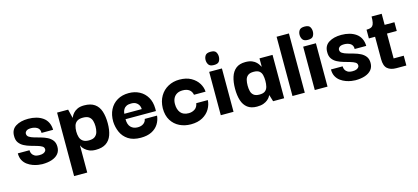

<svg xmlns="http://www.w3.org/2000/svg" viewBox="-62 -1079 3839 1762"><g transform="rotate(-15 1857.5 -198.0)"><path d="M217 10Q203 10 179 6.5Q155 3 128.5 -6.5Q102 -16 78 -33.5Q54 -51 39.5 -78Q25 -105 25 -144H136Q136 -143 137 -132.5Q138 -122 144.5 -109.5Q151 -97 167 -87Q183 -77 214 -77Q238 -77 252 -83.5Q266 -90 272 -99Q278 -108 277 -116Q277 -135 259.5 -145.5Q242 -156 214 -164Q186 -172 154.5 -181Q123 -190 95 -204.5Q67 -219 49.5 -243.5Q32 -268 33 -308Q33 -368 79.5 -397Q126 -426 198 -426Q239 -426 274 -416.5Q309 -407 336 -388Q363 -369 378 -339Q393 -309 394 -269H284Q285 -289 277.5 -302Q270 -315 258 -322Q246 -329 231.5 -332.5Q217 -336 202 -336Q170 -336 156.5 -324.5Q143 -313 143 -299Q143 -278 161 -266.5Q179 -255 207 -247Q235 -239 267.5 -230Q300 -221 328 -207Q356 -193 374 -169.5Q392 -146 392 -108Q392 -69 370.5 -43Q349 -17 310 -3.5Q271 10 217 10Z M726 10Q689 10 664.5 -1Q640 -12 625 -26Q610 -40 603.5 -51.5Q597 -63 597 -65H595V191H470V-412H575L595 -330H597Q597 -331 603 -343.5Q609 -356 623 -372Q637 -388 662 -400Q687 -412 726 -412Q788 -412 825 -386Q862 -360 878 -311.5Q894 -263 894 -198Q894 -133 877.5 -86.5Q861 -40 824 -15Q787 10 726 10ZM687 -90Q726 -90 745.5 -106Q765 -122 771.5 -146.5Q778 -171 778 -199Q778 -227 771 -251.5Q764 -276 744.5 -291Q725 -306 686 -306Q650 -306 630 -292Q610 -278 602.5 -253Q595 -228 595 -199Q595 -169 602.5 -144.5Q610 -120 630.5 -105Q651 -90 687 -90Z M1154 10Q1081 10 1035.5 -20Q990 -50 969 -98Q948 -146 946 -198Q945 -263 970 -312Q995 -361 1041.5 -388Q1088 -415 1150 -415Q1207 -415 1252 -391Q1297 -367 1323 -322.5Q1349 -278 1350 -217Q1350 -216 1350 -206Q1350 -196 1350 -191H1061Q1061 -140 1085.5 -115Q1110 -90 1151 -90Q1185 -90 1206.5 -106Q1228 -122 1232 -148H1349Q1345 -105 1322 -68.5Q1299 -32 1257 -11Q1215 10 1154 10ZM1063 -242H1229Q1229 -246 1227 -258Q1225 -270 1217 -283.5Q1209 -297 1192.5 -307Q1176 -317 1147 -317Q1119 -317 1102 -308Q1085 -299 1077 -285.5Q1069 -272 1066 -259.5Q1063 -247 1063 -242Z M1630 10Q1572 10 1523.5 -13.5Q1475 -37 1446 -83.5Q1417 -130 1417 -199Q1419 -266 1447.5 -314Q1476 -362 1524 -388Q1572 -414 1631 -414Q1697 -414 1742 -388.5Q1787 -363 1810.5 -324.5Q1834 -286 1836 -245H1726Q1720 -277 1697 -294Q1674 -311 1635 -311Q1602 -311 1580 -298Q1558 -285 1546.5 -262Q1535 -239 1535 -208Q1535 -156 1560 -125Q1585 -94 1637 -94Q1669 -94 1694.5 -111Q1720 -128 1726 -165H1836Q1834 -122 1810.5 -81.5Q1787 -41 1741.5 -15.5Q1696 10 1630 10Z M1915 0V-412H2036V0ZM1975 -461Q1937 -461 1924 -480.5Q1911 -500 1911 -525Q1911 -549 1924 -568Q1937 -587 1975 -587Q2013 -587 2025 -568Q2037 -549 2037 -525Q2037 -500 2025 -480.5Q2013 -461 1975 -461Z M2258 10Q2202 10 2168 -16Q2134 -42 2119 -89Q2104 -136 2104 -200Q2104 -264 2119.5 -312Q2135 -360 2168.5 -386.5Q2202 -413 2258 -413Q2296 -413 2321 -402.5Q2346 -392 2360.5 -377Q2375 -362 2382 -349.5Q2389 -337 2391 -334H2393V-412H2517V0H2412L2393 -62H2391Q2390 -58 2382.5 -46.5Q2375 -35 2360 -22Q2345 -9 2320 0.5Q2295 10 2258 10ZM2308 -91Q2344 -91 2362 -105.5Q2380 -120 2386 -145Q2392 -170 2392 -199Q2392 -229 2386 -254Q2380 -279 2362 -293Q2344 -307 2308 -307Q2272 -307 2253.5 -292Q2235 -277 2229 -252.5Q2223 -228 2223 -199Q2223 -170 2229 -145.5Q2235 -121 2253.5 -106Q2272 -91 2308 -91Z M2596 0V-563H2713V0Z M2808 0V-412H2929V0ZM2868 -461Q2830 -461 2817 -480.5Q2804 -500 2804 -525Q2804 -549 2817 -568Q2830 -587 2868 -587Q2906 -587 2918 -568Q2930 -549 2930 -525Q2930 -500 2918 -480.5Q2906 -461 2868 -461Z M3192 10Q3178 10 3154 6.5Q3130 3 3103.5 -6.5Q3077 -16 3053 -33.5Q3029 -51 3014.5 -78Q3000 -105 3000 -144H3111Q3111 -143 3112 -132.5Q3113 -122 3119.5 -109.5Q3126 -97 3142 -87Q3158 -77 3189 -77Q3213 -77 3227 -83.5Q3241 -90 3247 -99Q3253 -108 3252 -116Q3252 -135 3234.5 -145.5Q3217 -156 3189 -164Q3161 -172 3129.5 -181Q3098 -190 3070 -204.5Q3042 -219 3024.5 -243.5Q3007 -268 3008 -308Q3008 -368 3054.5 -397Q3101 -426 3173 -426Q3214 -426 3249 -416.5Q3284 -407 3311 -388Q3338 -369 3353 -339Q3368 -309 3369 -269H3259Q3260 -289 3252.5 -302Q3245 -315 3233 -322Q3221 -329 3206.5 -332.5Q3192 -336 3177 -336Q3145 -336 3131.5 -324.5Q3118 -313 3118 -299Q3118 -278 3136 -266.5Q3154 -255 3182 -247Q3210 -239 3242.5 -230Q3275 -221 3303 -207Q3331 -193 3349 -169.5Q3367 -146 3367 -108Q3367 -69 3345.5 -43Q3324 -17 3285 -3.5Q3246 10 3192 10Z M3583 0Q3529 0 3499 -26Q3469 -52 3469 -116V-341H3582V-93H3678V0ZM3410 -329V-412Q3429 -412 3443.5 -415.5Q3458 -419 3467.5 -429Q3477 -439 3481.5 -460.5Q3486 -482 3486 -517H3582V-412H3675V-329Z"/></g></svg>

Font: Darker Grotesque Light ExtraBold
Style: Regular
Weight: 800
Version: Version 1.000;gftools[0.9.28]